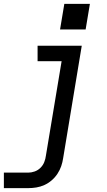

<svg xmlns="http://www.w3.org/2000/svg" viewBox="-34 -756 554 991"><path d="M-14 215V135H112Q128 135 145 129Q162 123 175 110Q188 97 194.5 80.5Q201 64 203 47L284 -440H160V-520H388L292 60Q289 81 282 101.5Q275 122 262.5 141Q250 160 232.5 175Q215 190 195 199Q175 208 154 211.5Q133 215 112 215ZM276 -604 298 -736H430L408 -604Z"/></svg>

Font: Iosevka SS04 Medium Oblique
Style: Regular
Weight: 500
Italic angle: -9°
Monospace: yes
Designer: Belleve Invis
Foundry: Belleve Invis
Version: Version 19.0.0; ttfautohint (v1.8.4)